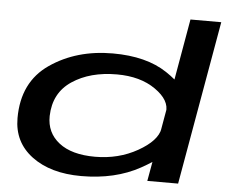

<svg xmlns="http://www.w3.org/2000/svg" viewBox="-54 -848 1096 916"><g transform="rotate(5 494.0 -390.0)"><path d="M683.5 0H831L969 -785H821.5L705 -120ZM367 4.5Q529 4.5 648.2 -61.2Q767.5 -127 776.5 -173L729 -254Q718.5 -195.5 627.8 -144.2Q537 -93 424.5 -93Q312.5 -93 251.8 -140.5Q191 -188 192.5 -268Q195.5 -379 281.2 -436.2Q367 -493.5 495 -493.5Q607.5 -493.5 680.2 -442.5Q753 -391.5 743.5 -333.5L817 -413.5Q826 -459.5 727 -525.5Q628 -591.5 467 -591.5Q293.5 -591.5 167 -504.8Q40.5 -418 40.5 -244.5Q40.5 -129.5 130.2 -62.5Q220 4.5 367 4.5Z"/></g></svg>

Font: Anybody ExtraExpanded Medium
Style: Italic
Weight: 500
Width: 8
Italic angle: -10°
Version: Version 1.113;gftools[0.9.25]